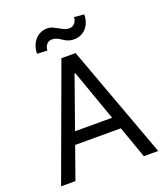

<svg xmlns="http://www.w3.org/2000/svg" viewBox="-165 -1048 1006 1161"><g transform="rotate(-20 338.0 -467.5)"><path d="M25.6 0 292.6 -727.3H383.5L650.6 0H558.2L485.1 -206H191.1L117.9 0ZM457.4 -284.1 340.9 -612.2H335.2L218.8 -284.1ZM163.4 -802.6Q163.4 -829.9 171.7 -852.5Q180 -875 194.4 -891.5Q208.8 -908 228.7 -917.1Q248.6 -926.1 271.3 -926.1Q291.5 -926.1 307.2 -919Q322.8 -911.9 337.2 -903.4Q351.6 -894.9 366.5 -887.8Q381.4 -880.7 400.6 -880.7Q410.9 -880.7 419.6 -884.9Q428.3 -889.2 434.8 -896.5Q441.4 -903.8 445.1 -913.7Q448.9 -923.7 448.9 -934.7L512.8 -929Q512.8 -901.3 504.4 -878.9Q496.1 -856.5 481.7 -840.9Q467.3 -825.3 447.6 -816.8Q427.9 -808.2 404.8 -808.2Q388.5 -808.2 376.2 -811.6Q364 -815 354.2 -820Q344.5 -824.9 335.9 -831Q327.4 -837 318.5 -842Q309.7 -846.9 299.4 -850.3Q289.1 -853.7 275.6 -853.7Q265.6 -853.7 256.9 -849.4Q248.2 -845.2 242 -837.9Q235.8 -830.6 232.2 -820.8Q228.7 -811.1 228.7 -799.7Z"/></g></svg>

Font: Fast_Sans-Dotted
Style: Regular
Weight: 400
Version: Version 3.018